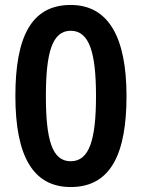

<svg xmlns="http://www.w3.org/2000/svg" viewBox="-20 -744 572 774"><path d="M490 -357C490 -594 417 -724 265 -724C106 -724 42 -595 42 -357C42 -112 115 10 265 10C430 10 490 -130 490 -357ZM165 -357C165 -533 191 -620 265 -620C340 -620 367 -532 367 -357C367 -180 340 -94 265 -94C190 -94 165 -180 165 -357Z"/></svg>

Font: Noto Sans Lao Looped SemiCondensed SemiBold
Style: Regular
Weight: 600
Width: 4
Designer: Mark Frömberg, Ben Mitchell
Foundry: The Fontpad Ltd
Version: Version 1.002